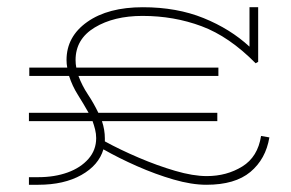

<svg xmlns="http://www.w3.org/2000/svg" viewBox="-20 -501 806 531"><path d="M60 10V-11H86Q131 -11 167 -24Q203 -37 224.5 -61.5Q246 -86 246 -119Q246 -131 243 -143Q240 -155 236 -166H60V-189H225Q211 -214 195.5 -238.5Q180 -263 171 -291H61V-314H166Q164 -324 164 -335Q164 -400 221.5 -440.5Q279 -481 375 -481Q469 -481 543 -451Q617 -421 670 -372V-481H694V-330L687 -326Q614 -400 537.5 -428.5Q461 -457 374 -457Q295 -457 242 -425Q189 -393 189 -335Q189 -324 191 -314H584V-291H197Q207 -264 223 -240Q239 -216 252 -189H581V-166H262Q270 -142 270 -118Q270 -114 270 -110Q312 -87 363.5 -65Q415 -43 464.5 -28.5Q514 -14 552 -14Q607 -14 650 -40.5Q693 -67 702 -125L725 -121Q715 -61 672.5 -25.5Q630 10 551 10Q510 10 460 -4.5Q410 -19 359 -41.5Q308 -64 266 -88Q253 -44 205 -17Q157 10 86 10Z"/></svg>

Font: Padyakke Expanded One
Style: Regular
Weight: 400
Designer: James Puckett
Foundry: Dunwich Type Founders
Version: Version 1.500; ttfautohint (v1.8.4.7-5d5b)